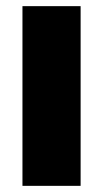

<svg xmlns="http://www.w3.org/2000/svg" viewBox="-20 -604 335 624"><path d="M53 0V-584H242V0Z"/></svg>

Font: BDO Grotesk Black
Style: Regular
Weight: 900
Designer: Deni Anggara
Foundry: Lokal Container
Version: Version 2.000